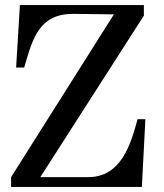

<svg xmlns="http://www.w3.org/2000/svg" viewBox="-20 -742 651 762"><path d="M24 0H543L557 -269H526C498 -165 459 -39 330 -39H140L551 -680V-722H59L44 -474H76C109 -587 134 -687 270 -687H272L432 -685L24 -39Z"/></svg>

Font: MusAnalysis
Style: Regular
Weight: 400
Version: Version 2.0